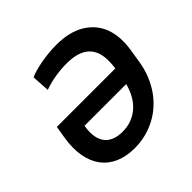

<svg xmlns="http://www.w3.org/2000/svg" viewBox="-183 -921 1115 1115"><g transform="rotate(-45 375.0 -363.5)"><path d="M74.6 -322.4 87 -397.7H566.8L567.5 -402.7Q574.6 -452.1 569.2 -491.8Q563.9 -531.6 543.1 -559.7Q522.4 -587.7 484.4 -603Q446.4 -618.3 387.8 -618.3Q340.2 -618.3 293.5 -610.6Q246.8 -603 201.7 -587L195 -696.7Q208.8 -703.8 233.8 -711.1Q258.9 -718.4 289.4 -724.3Q320 -730.1 354 -733.7Q388.1 -737.2 420.1 -737.2Q527.7 -737.2 596.9 -695.7Q667.3 -653.4 694.6 -579.9Q721.9 -506.4 704.9 -402.7L691.8 -321.7Q683.9 -274.1 666.9 -231Q649.9 -187.9 624.8 -150.9Q599.8 -114 567.3 -84.3Q534.8 -54.7 495.9 -33.7Q457 -12.8 412.6 -1.4Q368.3 9.9 319.2 9.9Q251.1 9.9 199.4 -12.8Q147.7 -35.5 115.8 -78.3Q83.8 -121.1 72.8 -182.7Q61.8 -244.3 74.6 -322.4ZM337.4 -107.6Q379.6 -107.6 414.1 -121.3Q448.5 -134.9 474.8 -159.1Q501.1 -183.2 519.4 -216.4Q537.6 -249.6 547.6 -288.7H205.3L203.1 -273.4Q197.8 -234 203.8 -203.1Q209.9 -172.2 226.9 -150.9Q244 -129.6 271.7 -118.6Q299.4 -107.6 337.4 -107.6Z"/></g></svg>

Font: Inter P Semi Bold
Style: Italic
Weight: 600
Italic angle: 9.39999°
Designer: Rasmus Andersson
Foundry: rsms
Version: Version 3.018;git-588b23468